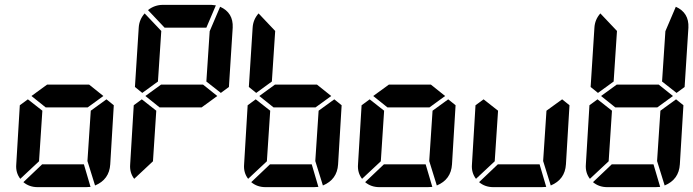

<svg xmlns="http://www.w3.org/2000/svg" viewBox="-20 -770 2853 790"><path d="M353.5 -314.5 418 -361.3 448.2 -336.9 433.6 -93.8Q429.7 -31.2 371.1 -6.8L339.8 -107.4ZM153.3 -93.8H325.2L352.5 -1L334 0H134.8Q100.6 0 76.2 -20.5ZM140.6 -106.4 63.5 -34.2Q43.9 -59.6 46.9 -93.8L61.5 -336.9L94.7 -361.3L154.3 -314.5ZM109.4 -375 173.8 -421.9H346.7L405.3 -375L340.8 -328.1H168Z M829.1 -656.2H657.2L588.9 -728.5Q616.2 -750 650.4 -750H849.6L868.2 -748ZM842.8 -641.6 885.7 -742.2Q940.4 -717.8 937.5 -656.2L921.9 -412.1L888.7 -387.7L829.1 -434.6ZM609.4 -106.4 532.2 -34.2Q512.7 -59.6 515.6 -93.8L530.3 -336.9L563.5 -361.3L623 -314.5ZM629.9 -434.6 565.4 -387.7 535.2 -412.1 550.8 -656.2Q552.7 -689.5 575.2 -714.8L643.6 -642.6ZM578.1 -375 642.6 -421.9H815.4L874 -375L809.6 -328.1H636.7Z M1291 -314.5 1355.5 -361.3 1385.7 -336.9 1371.1 -93.8Q1367.2 -31.2 1308.6 -6.8L1277.3 -107.4ZM1090.8 -93.8H1262.7L1290 -1L1271.5 0H1072.3Q1038.1 0 1013.7 -20.5ZM1078.1 -106.4 1001 -34.2Q981.4 -59.6 984.4 -93.8L999 -336.9L1032.2 -361.3L1091.8 -314.5ZM1098.6 -434.6 1034.2 -387.7 1003.9 -412.1 1019.5 -656.2Q1021.5 -689.5 1043.9 -714.8L1112.3 -642.6ZM1046.9 -375 1111.3 -421.9H1284.2L1342.8 -375L1278.3 -328.1H1105.5Z M1759.8 -314.5 1824.2 -361.3 1854.5 -336.9 1839.8 -93.8Q1835.9 -31.2 1777.3 -6.8L1746.1 -107.4ZM1559.6 -93.8H1731.4L1758.8 -1L1740.2 0H1541Q1506.8 0 1482.4 -20.5ZM1546.9 -106.4 1469.7 -34.2Q1450.2 -59.6 1453.1 -93.8L1467.8 -336.9L1501 -361.3L1560.5 -314.5ZM1515.6 -375 1580.1 -421.9H1752.9L1811.5 -375L1747.1 -328.1H1574.2Z M2228.5 -314.5 2293 -361.3 2323.2 -336.9 2308.6 -93.8Q2304.7 -31.2 2246.1 -6.8L2214.8 -107.4ZM2028.3 -93.8H2200.2L2227.5 -1L2209 0H2009.8Q1975.6 0 1951.2 -20.5ZM2015.6 -106.4 1938.5 -34.2Q1918.9 -59.6 1921.9 -93.8L1936.5 -336.9L1969.7 -361.3L2029.3 -314.5Z M2717.8 -641.6 2760.7 -742.2Q2815.4 -717.8 2812.5 -656.2L2796.9 -412.1L2763.7 -387.7L2704.1 -434.6ZM2697.3 -314.5 2761.7 -361.3 2792 -336.9 2777.3 -93.8Q2773.4 -31.2 2714.8 -6.8L2683.6 -107.4ZM2497.1 -93.8H2668.9L2696.3 -1L2677.7 0H2478.5Q2444.3 0 2419.9 -20.5ZM2484.4 -106.4 2407.2 -34.2Q2387.7 -59.6 2390.6 -93.8L2405.3 -336.9L2438.5 -361.3L2498 -314.5ZM2504.9 -434.6 2440.4 -387.7 2410.2 -412.1 2425.8 -656.2Q2427.7 -689.5 2450.2 -714.8L2518.6 -642.6ZM2453.1 -375 2517.6 -421.9H2690.4L2749 -375L2684.6 -328.1H2511.7Z"/></svg>

Font: 7-Segment
Style: Regular
Weight: 400
Designer: Jan Bobrowski
Version: Version 3.0